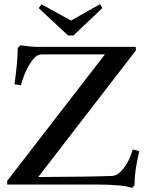

<svg xmlns="http://www.w3.org/2000/svg" viewBox="-20 -889 706 925"><path d="M307.6 -718.3 166.5 -850.1 179.7 -868.2 322.3 -790 461.9 -868.7 473.1 -850.1 334 -718.3ZM617.2 16.1Q570.8 0 439.9 0H14.6V-17.6L485.4 -627H182.6Q156.7 -627 137.7 -601.1Q99.6 -550.3 81.1 -478.5L49.8 -482.9Q65.4 -592.3 65.4 -658.2L78.1 -670.9Q130.9 -663.1 158.7 -663.1H634.3V-645.5L164.1 -36.1Q409.2 -37.1 521 -41.5Q548.3 -43 575.7 -77.9Q603 -112.8 619.6 -168.9L650.9 -160.6Q627.9 -65.9 627.9 3.9Z"/></svg>

Font: Elstob 10pt Medium
Style: Regular
Weight: 500
Designer: Peter S. Baker
Version: Version 1.015